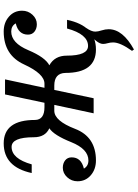

<svg xmlns="http://www.w3.org/2000/svg" viewBox="130 -666 758 1058"><g transform="rotate(-90 509.0 -137.0)"><path d="M427.7 -216.8Q372.1 -216.8 327.9 -102.1Q283.7 12.7 153.8 12.7Q105 12.7 72 -15.9Q39.1 -44.4 39.1 -88.9Q39.1 -121.6 61.3 -145.8Q83.5 -169.9 113.8 -169.9Q137.7 -169.9 154.3 -157Q170.9 -144 170.9 -121.1Q170.9 -68.4 108.9 -53.7Q123 -28.8 153.8 -28.8Q216.8 -28.8 254.9 -124Q293 -219.2 331.1 -244.1Q281.7 -266.6 281.7 -330.1Q281.7 -452.1 228.5 -452.1Q163.6 -452.1 132.3 -341.3H84.5Q117.7 -495.6 248 -495.6Q377 -495.6 377 -322.8Q377.9 -271 447.3 -271H471.7L517.6 -488.3H600.6L554.2 -271H577.1Q631.3 -271 682.9 -383.3Q734.4 -495.6 864.3 -495.6Q913.1 -495.6 946 -467Q979 -438.5 979 -394Q979 -361.3 956.8 -337.2Q934.6 -313 904.3 -313Q880.4 -313 863.8 -325.9Q847.2 -338.9 847.2 -361.8Q847.2 -414.6 909.2 -429.2Q895 -454.1 864.3 -454.1Q801.3 -454.1 761.7 -360.4Q722.2 -266.6 678.2 -244.1Q731.4 -214.4 731.4 -147.9Q731.4 -30.8 784.7 -30.8Q849.6 -30.8 880.9 -146.5H928.7Q895.5 12.7 765.1 12.7Q636.2 12.7 636.2 -155.3Q634.8 -216.8 566.4 -216.8H542.5L496.6 0H413.6L460 -216.8ZM765.1 222.2 757.8 211.4Q804.2 146.5 804.2 107.4Q804.2 91.8 800 77.6Q795.9 63.5 795.9 51.8Q795.9 18.6 860.8 -30.8L884.3 -41.5Q863.8 -12.2 863.8 8.8Q863.8 23.4 870.4 43.7Q877 64 877 83Q877 160.6 765.1 222.2Z"/></g></svg>

Font: Munson
Style: Italic
Weight: 400
Italic angle: -12°
Designer: Paul James MIller
Foundry: High-Logic / Made with FontCreator
Version: Version 2.10;May 5, 2019;FontCreator 11.5.0.2430 64-bit